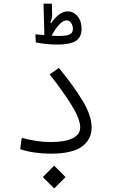

<svg xmlns="http://www.w3.org/2000/svg" viewBox="-20 -844 626 1057"><path d="M258.8 2Q215.8 2 171.6 -4.2Q127.4 -10.3 91.3 -22.9L99.6 -85Q139.6 -74.2 179.7 -68.1Q219.7 -62 259.8 -62Q337.4 -62 379.4 -82.8Q421.4 -103.5 421.4 -142.1Q421.4 -188.5 374.8 -263.9Q328.1 -339.4 253.4 -434.6L304.2 -470.2Q382.8 -374.5 433.6 -291.5Q484.4 -208.5 484.4 -142.1Q484.4 -75.7 430.7 -36.9Q377 2 258.8 2ZM278.3 193.4 215.8 130.9 278.3 67.9 340.8 130.9ZM295.9 -598.6Q262.2 -598.6 231.2 -602.3Q200.2 -606 177.2 -610.4L174.8 -655.3Q183.6 -654.3 196 -653.1Q208.5 -651.9 222.7 -650.9Q223.1 -651.9 224.1 -653.3L219.7 -823.7H265.6L267.1 -766.6Q267.6 -755.9 265.1 -743.9Q262.7 -731.9 256.3 -720.2L261.7 -717.3Q283.2 -747.6 305.9 -764.4Q328.6 -781.2 352.1 -781.2Q385.3 -781.2 407.2 -754.4Q429.2 -727.5 429.2 -685.1Q429.2 -639.2 397.7 -618.9Q366.2 -598.6 295.9 -598.6ZM263.7 -647.5Q287.6 -646 300.3 -646Q346.2 -646 363.8 -654.5Q381.3 -663.1 381.3 -684.1Q381.3 -704.1 371.3 -718Q361.3 -731.9 345.7 -731.9Q328.1 -731.9 307.1 -710Q286.1 -688 263.7 -647.5Z"/></svg>

Font: CaskaydiaMono NF Light
Style: Regular
Weight: 300
Designer: Aaron Bell
Foundry: Saja Typeworks
Version: Version 2111.001; ttfautohint (v1.8.4);Nerd Fonts 3.1.1